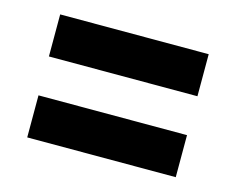

<svg xmlns="http://www.w3.org/2000/svg" viewBox="-57 -567 580 472"><g transform="rotate(15 233.0 -331.5)"><path d="M44 -488H422V-381H44ZM44 -282H422V-175H44Z"/></g></svg>

Font: Fira Sans Condensed SemiBold
Style: Regular
Weight: 600
Width: 3
Designer: bBox Type GmbH & Carrois Corporate GbR & Edenspiekermann AG
Foundry: bBox Type GmbH & Carrois Corporate GbR & Edenspiekermann AG
Version: Version 4.301